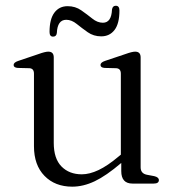

<svg xmlns="http://www.w3.org/2000/svg" viewBox="-20 -654 628 684"><path d="M101 -133V-391.5Q101 -410 85 -411L43.5 -412Q28.5 -413 28.5 -422.5Q28.5 -431.5 45 -437L117.5 -461.5Q141 -470 152 -470Q171.5 -470 171.5 -449.5V-145Q171.5 -89 199 -61Q226.5 -33 271.5 -33Q299 -33 331.2 -48.2Q363.5 -63.5 402.5 -96.5L410.5 -103V-391.5Q410.5 -410 394 -411L353 -412Q338 -413 338 -422.5Q338 -431.5 354 -437L427 -461.5Q450.5 -470 461.5 -470Q481 -470 481 -449.5V-58Q481 -36 503 -31.5L529.5 -26.5Q546 -22.5 546 -12.5Q546 0 527.5 0H452Q412 0 412 -44.5V-73.5Q358 -27.5 317.2 -8.2Q276.5 11 237.5 11Q176 11 138.5 -27.5Q101 -66 101 -133ZM340.5 -524.5Q313.5 -524.5 292.5 -539.2Q271.5 -554 253.2 -568.8Q235 -583.5 216 -583.5Q184.5 -583.5 182.5 -536.5Q181 -523.5 169 -523.5Q156.5 -523.5 156.5 -540Q156.5 -586 173.8 -609Q191 -632 221 -632Q248.5 -632 269.5 -617.2Q290.5 -602.5 308.8 -587.8Q327 -573 346.5 -573Q377 -573 379 -620Q381 -633.5 392.5 -633.5Q405.5 -633.5 405.5 -616.5Q405.5 -570 388 -547.2Q370.5 -524.5 340.5 -524.5Z"/></svg>

Font: Fraunces 9pt Light
Style: Regular
Weight: 300
Version: Version 1.000;[0bf87f6ff]